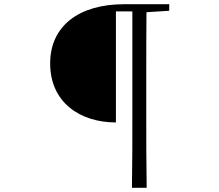

<svg xmlns="http://www.w3.org/2000/svg" viewBox="-20 -755 1040 911"><path d="M606 136H676C674 25 674 -89 674 -203V-395C674 -496 674 -598 675 -697L783 -704V-735H569C356 -735 218 -633 218 -454C218 -269 360 -174 530 -174V-701H608V-202C608 -89 608 25 606 136Z"/></svg>

Font: Noto Serif CJK TC Light
Style: Regular
Weight: 300
Designer: Ryoko NISHIZUKA 西塚涼子 (kana & ideographs); Frank Grießhammer (Latin, Greek & Cyrillic); Wenlong ZHANG 张文龙 (bopomofo); San
Foundry: Adobe
Version: Version 2.001;hotconv 1.1.0;makeotfexe 2.6.0